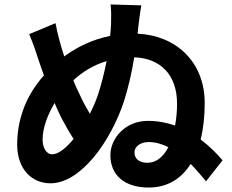

<svg xmlns="http://www.w3.org/2000/svg" viewBox="-20 -815 1040 861"><path d="M641 -85C604 -85 583 -103 583 -132C583 -156 607 -178 647 -178C678 -178 707 -169 735 -155C713 -113 682 -85 641 -85ZM214 -123C187 -123 171 -154 171 -189C171 -241 194 -302 225 -353C235 -329 245 -307 255 -287C275 -249 293 -218 310 -192C276 -150 241 -123 214 -123ZM458 -541C448 -490 435 -438 420 -392C410 -362 397 -332 383 -305C368 -330 352 -358 337 -392C328 -410 318 -431 309 -455C349 -492 398 -523 458 -541ZM601 -702C604 -720 607 -757 614 -791L476 -795C479 -764 479 -748 478 -706C477 -690 476 -673 474 -654C394 -638 325 -604 268 -562C252 -611 238 -662 229 -711L111 -662C135 -604 141 -581 153 -546C160 -525 168 -501 177 -477C166 -465 156 -452 147 -440C96 -372 57 -278 57 -167C57 -54 125 7 206 7C343 7 477 -182 536 -361C555 -420 571 -490 582 -558C698 -554 774 -481 774 -350C774 -317 771 -283 765 -252C728 -265 687 -273 643 -273C541 -273 475 -194 475 -119C475 -26 543 26 646 26C733 26 794 -15 835 -80C862 -52 886 -24 904 -2L978 -96C952 -127 919 -160 880 -189C892 -239 898 -295 898 -353C898 -538 769 -656 597 -664Z"/></svg>

Font: Source Han Sans Old Style Bold
Style: Regular
Weight: 700
Designer: Ryoko NISHIZUKA (kana & ideographs); Paul D. Hunt (Latin, Greek & Cyrillic); Wenlong ZHANG (bopomofo); Sandoll Communica
Foundry: Adobe Systems Incorporated
Version: Version 1.004;PS 1.004;hotconv 1.0.81;makeotf.lib2.5.63406